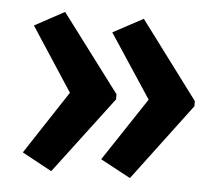

<svg xmlns="http://www.w3.org/2000/svg" viewBox="-40 -531 601 520"><g transform="rotate(5 261.0 -270.5)"><path d="M488 -263 331 -54 249 -98 363 -270 249 -443 331 -487 488 -277ZM275 -263 117 -54 36 -98 149 -270 36 -443 117 -487 275 -277Z"/></g></svg>

Font: Noto Sans Gujarati Condensed SemiBold
Style: Regular
Weight: 600
Width: 3
Designer: Jelle Bosma - Monotype Design Team, Universal Thirst
Foundry: Monotype Imaging Inc.
Version: Version 2.106; ttfautohint (v1.8.4.7-5d5b)